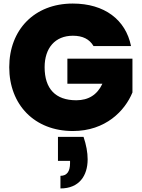

<svg xmlns="http://www.w3.org/2000/svg" viewBox="-20 -732 800 1080"><path d="M306 38V173H374V186C374 233 356 257 320 257V328C425 328 473 257 473 164C473 125 465 83 450 38ZM389 -712C173 -712 32 -564 32 -354C32 -143 174 5 390 5C574 5 683 -109 725 -212V-402H359V-261H556C527 -199 478 -168 409 -168C292 -168 231 -233 231 -354C231 -462 290 -531 390 -531C445 -531 483 -512 506 -473H717C687 -621 568 -712 389 -712Z"/></svg>

Font: SVN-Poppins ExtraBold
Style: Regular
Weight: 800
Designer: Ninad Kale (Devanagari), Jonny Pinhorn (Latin)
Foundry: Indian Type Foundry
Version: Version 3.002 2017; ttfautohint (v1.8.3)